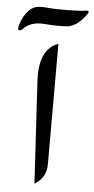

<svg xmlns="http://www.w3.org/2000/svg" viewBox="-63 -814 415 850"><g transform="rotate(5 144.5 -389.5)"><path d="M166 -619.8 175.3 -623.8V-88.6Q175.3 -27.9 123.5 2.4L97.2 -452Q89.8 -584.3 166 -619.8ZM100.6 -706Q46.2 -709.6 13.6 -676.5Q4.3 -667.1 -1.9 -668.2Q-8.1 -669.2 -8.1 -677Q-8.6 -681.6 -6 -690.4Q4.8 -730.3 31.7 -758.7Q51.4 -778.4 78.3 -779.5Q98.5 -780.5 120.8 -777.9Q142.5 -775.3 203.1 -775.8Q263.6 -776.9 276 -779.5Q288.5 -782 293.6 -780Q299.3 -777.9 293.6 -768.6Q259 -717.3 219.6 -706.5Q192.7 -699.2 100.6 -706Z"/></g></svg>

Font: Gandom WOL
Style: WOL
Weight: 400
Foundry: DejaVu fonts team - Redesigned by Saber Rastikerdar - Based on Samim Font
Version: Version 0.8